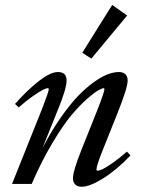

<svg xmlns="http://www.w3.org/2000/svg" viewBox="-20 -731 570 763"><path d="M342.8 -498 307.1 -521.5 425.8 -711.4 485.4 -669.4ZM27.8 0 147 -297.9Q173.8 -366.7 173.8 -376.5Q173.8 -380.4 169.4 -380.4Q163.6 -380.4 150.1 -373.8Q136.7 -367.2 110.6 -348.9Q84.5 -330.6 54.2 -304.2L39.6 -317.9Q90.8 -375.5 136 -410.2Q181.2 -444.8 210 -444.8Q244.6 -444.8 244.6 -411.1Q244.6 -379.4 211.9 -299.3L148.4 -141.6Q183.1 -209 220.5 -262.5Q257.8 -315.9 290 -349.4Q322.3 -382.8 353.5 -405Q384.8 -427.2 408.7 -436Q432.6 -444.8 452.6 -444.8Q469.2 -444.8 478.3 -436Q487.3 -427.2 487.3 -411.1Q487.3 -382.3 447.3 -282.2L388.2 -134.3Q363.3 -72.3 363.3 -57.1Q363.3 -52.7 367.7 -52.7Q374 -52.7 386.7 -58.3Q399.4 -64 426 -82.3Q452.6 -100.6 484.4 -128.4L498.5 -113.3Q443.8 -55.7 390.1 -22.2Q336.4 11.2 304.2 11.2Q288.1 11.2 279.1 2.2Q270 -6.8 270 -22.9Q270 -51.3 303.7 -135.7L366.2 -292Q395 -365.7 395 -376.5Q395 -380.4 391.1 -380.4Q386.2 -380.4 371.1 -372.3Q356 -364.3 326.4 -338.4Q296.9 -312.5 263.9 -273.4Q231 -234.4 188 -162.4Q145 -90.3 106 0Z"/></svg>

Font: Elstob Medium
Style: Italic
Weight: 500
Italic angle: -20°
Designer: Peter S. Baker
Version: Version 1.015